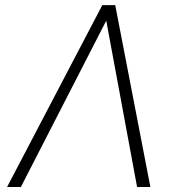

<svg xmlns="http://www.w3.org/2000/svg" viewBox="-20 -748 719 768"><path d="M528.3 0 402.8 -677.2 396.5 -727.5H440.9L581.5 0ZM411.6 -678.2 63.5 0H8.3L389.2 -727.5H431.6Z"/></svg>

Font: Inter 17pt ExtraLight
Style: Italic
Weight: 250
Italic angle: -9.3988°
Version: Version 4.001;git-66647c0bb